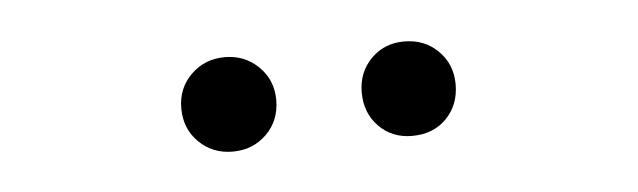

<svg xmlns="http://www.w3.org/2000/svg" viewBox="-24 -725 588 177"><g transform="rotate(-5 269.5 -636.5)"><path d="M186.5 -679.7Q205.1 -679.7 217.8 -667.2Q230.5 -654.8 230.5 -636.2Q230.5 -617.2 217.8 -604.7Q205.1 -592.3 186.5 -592.3Q168 -592.3 155.3 -604.7Q142.6 -617.2 142.6 -636.2Q142.6 -654.8 155.3 -667.2Q168 -679.7 186.5 -679.7ZM352.5 -679.7Q371.6 -679.7 384 -667.2Q396.5 -654.8 396.5 -636.2Q396.5 -617.2 384.3 -604.7Q372.1 -592.3 352.5 -592.3Q334 -592.3 321.8 -604.7Q309.6 -617.2 309.6 -636.2Q309.6 -654.8 321.8 -667.2Q334 -679.7 352.5 -679.7Z"/></g></svg>

Font: Varta
Style: Light
Weight: 300
Designer: Joana Correia, Viktoriya Grabowska, Eben Sorkin
Foundry: Sorkin Type
Version: Version 1.002; ttfautohint (v1.3) -l 8 -r 24 -G 200 -x 12 -H